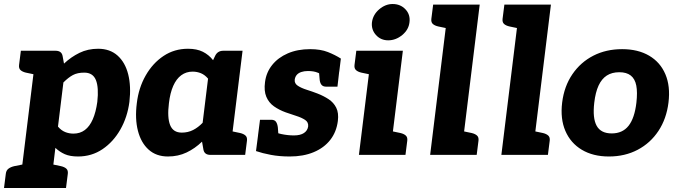

<svg xmlns="http://www.w3.org/2000/svg" viewBox="-46 -772 3371 957"><path d="M51 165 135 -519H231Q261 -519 266 -493L273 -455Q308 -488 350 -508.5Q392 -529 443 -529Q502 -529 540 -495Q578 -461 593 -401.5Q608 -342 599 -264Q589 -188 554 -126.5Q519 -65 465 -28.5Q411 8 343 8Q303 8 277 -3.5Q251 -15 230 -35L206 165ZM320 -106Q353 -106 377 -124Q401 -142 416.5 -177.5Q432 -213 439 -264Q447 -336 432 -373Q417 -410 374 -410Q340 -410 317.5 -398Q295 -386 270 -361L243 -141Q259 -122 278.5 -114Q298 -106 320 -106ZM155 -519 126 -401 83 -410Q66 -414 56.5 -422.5Q47 -431 49 -448L58 -519ZM-26 165 -17 94Q-15 77 -3.5 68.5Q8 60 26 56L71 47V165ZM186 165 214 47 257 56Q275 60 284.5 68.5Q294 77 292 94L283 165Z M791 8Q733 8 695 -26Q657 -60 641.5 -120Q626 -180 636 -258Q645 -334 680 -395.5Q715 -457 769 -493Q823 -529 891 -529Q935 -529 965 -514Q995 -499 1016 -472L1026 -493Q1038 -519 1067 -519H1163L1099 0H1003Q973 0 968 -26L961 -66Q926 -32 884 -12Q842 8 791 8ZM860 -111Q891 -111 916.5 -124Q942 -137 964 -160L991 -380Q975 -399 955.5 -407Q936 -415 914 -415Q882 -415 857.5 -397Q833 -379 817.5 -344Q802 -309 796 -258Q787 -186 802 -148.5Q817 -111 860 -111ZM1079 0 1108 -118 1151 -109Q1168 -105 1177.5 -96.5Q1187 -88 1185 -71L1176 0Z M1398 8Q1347 8 1304.5 0Q1262 -8 1230 -19L1242 -111L1315 -122Q1323 -111 1355.5 -104Q1388 -97 1419 -97Q1451 -97 1469 -109Q1487 -121 1490 -142Q1492 -163 1474.5 -174.5Q1457 -186 1430 -194.5Q1403 -203 1378 -212Q1345 -224 1319.5 -242Q1294 -260 1281.5 -289.5Q1269 -319 1275 -363Q1281 -411 1310.5 -448Q1340 -485 1388.5 -506Q1437 -527 1500 -527Q1552 -527 1588.5 -512.5Q1625 -498 1653 -480L1645 -415L1572 -396Q1556 -402 1537 -410Q1518 -418 1489 -418Q1470 -418 1455.5 -413Q1441 -408 1433 -398.5Q1425 -389 1423 -375Q1421 -356 1438.5 -344.5Q1456 -333 1483 -324.5Q1510 -316 1536 -306Q1567 -294 1592 -277.5Q1617 -261 1630 -235Q1643 -209 1638 -169Q1631 -114 1600 -74.5Q1569 -35 1517.5 -13.5Q1466 8 1398 8ZM1541 -447 1645 -418 1636 -340H1580Q1563 -340 1555.5 -350.5Q1548 -361 1547 -379ZM1344 -68 1240 -97 1250 -175H1306Q1323 -175 1330 -164.5Q1337 -154 1339 -136Z M1743 0 1807 -519H1962L1898 0ZM1878 0 1907 -118 1950 -109Q1967 -105 1976.5 -96.5Q1986 -88 1984 -71L1975 0ZM1827 -519 1798 -401 1755 -410Q1738 -414 1728.5 -422.5Q1719 -431 1721 -448L1730 -519ZM1889 -571Q1852 -571 1828 -597.5Q1804 -624 1808 -661Q1813 -699 1844 -725.5Q1875 -752 1911 -752Q1950 -752 1975 -725.5Q2000 -699 1995 -661Q1991 -624 1959 -597.5Q1927 -571 1889 -571Z M2098 0 2190 -749H2345L2253 0ZM2233 0 2262 -118 2305 -109Q2322 -105 2331.5 -96.5Q2341 -88 2339 -71L2330 0ZM2210 -749 2182 -631 2139 -640Q2121 -644 2111.5 -652.5Q2102 -661 2104 -678L2113 -749Z M2453 0 2545 -749H2700L2608 0ZM2588 0 2617 -118 2660 -109Q2677 -105 2686.5 -96.5Q2696 -88 2694 -71L2685 0ZM2565 -749 2537 -631 2494 -640Q2476 -644 2466.5 -652.5Q2457 -661 2459 -678L2468 -749Z M3055 -527Q3134 -527 3189.5 -494.5Q3245 -462 3270.5 -402Q3296 -342 3286 -261Q3276 -180 3236 -119.5Q3196 -59 3132.5 -25.5Q3069 8 2989 8Q2910 8 2854 -25.5Q2798 -59 2772 -119.5Q2746 -180 2756 -261Q2766 -342 2807 -402Q2848 -462 2911.5 -494.5Q2975 -527 3055 -527ZM3003 -107Q3057 -107 3087 -145Q3117 -183 3126 -260Q3132 -312 3125.5 -345.5Q3119 -379 3098 -395.5Q3077 -412 3041 -412Q3004 -412 2978.5 -395.5Q2953 -379 2937.5 -345.5Q2922 -312 2916 -260Q2907 -183 2928 -145Q2949 -107 3003 -107Z"/></svg>

Font: Aleo Black
Style: Italic
Weight: 900
Italic angle: -7°
Designer: Alessio Laiso
Foundry: Alessio Laiso
Version: Version 2.001;gftools[0.9.29]